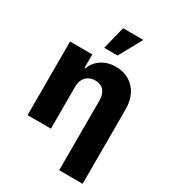

<svg xmlns="http://www.w3.org/2000/svg" viewBox="-233 -909 1101 1232"><g transform="rotate(30 317.0 -293.0)"><path d="M228.5 -311V0H55.2V-545.4H220.2V-445.3H226.1Q244.6 -495.1 288.6 -523.9Q333 -552.7 392.1 -552.7Q449.2 -552.7 492.2 -526.9Q535.2 -501 558.1 -455.6Q581.5 -407.7 581.5 -347.7V204.6H407.7V-313.5Q407.7 -357.9 384.8 -384.8Q362.3 -410.2 320.3 -410.2Q293 -410.2 272.5 -398.4Q250.5 -385.3 240.2 -364.3Q228.5 -342.3 228.5 -311ZM364.3 -620.1H265.1L307.6 -789.6H457.5Z"/></g></svg>

Font: My Font
Style: Regular
Weight: 500
Designer: Rasmus Andersson
Foundry: rsms
Version: Version 0.001